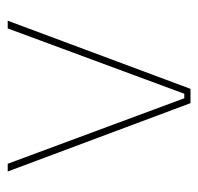

<svg xmlns="http://www.w3.org/2000/svg" viewBox="-28 -498 526 510"><g transform="rotate(-90 235.0 -243.0)"><path d="M241 -16.5 414.5 -485.5H435L254 0H216L34.5 -485.5H55L229 -16.5Z"/></g></svg>

Font: Anek Latin Thin
Style: Regular
Weight: 250
Designer: Yesha Goshar
Foundry: Ek Type
Version: Version 1.003